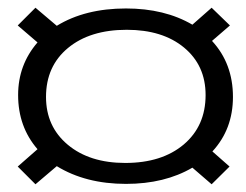

<svg xmlns="http://www.w3.org/2000/svg" viewBox="-20 -456 636 497"><path d="M304.2 -34.2Q398.9 -34.2 455.6 -82Q512.2 -129.9 512.2 -210Q512.2 -286.6 456.5 -332.8Q400.9 -378.9 308.1 -378.9Q212.9 -378.9 156 -331.8Q99.1 -284.7 99.1 -205.1Q99.1 -128.4 155.5 -81.3Q211.9 -34.2 304.2 -34.2ZM25.9 -24.9 77.1 -69.8Q26.9 -127.9 26.9 -210Q26.9 -288.1 77.1 -346.2L25.9 -390.1L71.8 -436L127 -389.2Q200.2 -434.1 306.2 -434.1Q406.2 -434.1 478 -392.1L527.8 -436L575.2 -390.1L528.8 -350.1Q583 -291.5 583 -205.1Q583 -121.6 529.8 -64L574.2 -24.9L527.8 21L478 -22Q406.2 20 306.2 20Q201.7 20 127 -25.9L71.8 21Z"/></svg>

Font: Halibut Exp
Style: Regular
Weight: 400
Width: 7
Designer: Matteo Maggi
Foundry: Collletttivo
Version: Version 3.080 | FøM Fix